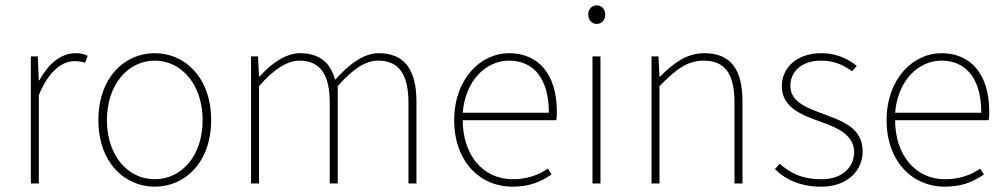

<svg xmlns="http://www.w3.org/2000/svg" viewBox="-20 -690 3778 722"><path d="M96 0H126V-332C164 -426 216 -460 260 -460C278 -460 288 -458 300 -454L310 -480C294 -488 280 -490 264 -490C206 -490 160 -446 128 -388H126L122 -478H96Z M562 12C676 12 774 -80 774 -238C774 -398 676 -490 562 -490C448 -490 350 -398 350 -238C350 -80 448 12 562 12ZM562 -16C460 -16 382 -106 382 -238C382 -370 460 -462 562 -462C664 -462 742 -370 742 -238C742 -106 664 -16 562 -16Z M924 0H954V-366C1010 -430 1060 -462 1106 -462C1184 -462 1220 -410 1220 -304V0H1250V-366C1306 -430 1354 -462 1402 -462C1480 -462 1516 -410 1516 -304V0H1546V-308C1546 -432 1498 -490 1404 -490C1350 -490 1296 -452 1240 -390C1224 -450 1186 -490 1108 -490C1056 -490 1000 -452 956 -402H954L950 -478H924Z M1906 12C1978 12 2018 -10 2054 -34L2040 -56C2006 -32 1962 -16 1908 -16C1794 -16 1720 -110 1720 -238H2072C2074 -250 2074 -260 2074 -270C2074 -412 2004 -490 1894 -490C1788 -490 1688 -394 1688 -238C1688 -82 1786 12 1906 12ZM1720 -266C1730 -388 1808 -462 1894 -462C1984 -462 2044 -398 2044 -266Z M2208 0H2238V-478H2208ZM2224 -600C2242 -600 2256 -614 2256 -636C2256 -656 2242 -670 2224 -670C2206 -670 2192 -656 2192 -636C2192 -614 2206 -600 2224 -600Z M2430 0H2460V-366C2522 -430 2566 -462 2626 -462C2708 -462 2742 -410 2742 -304V0H2772V-308C2772 -432 2726 -490 2628 -490C2562 -490 2512 -452 2462 -402H2460L2456 -478H2430Z M3068 12C3168 12 3224 -50 3224 -120C3224 -214 3140 -237 3064 -266C3006 -288 2952 -310 2952 -368C2952 -415 2988 -462 3068 -462C3118 -462 3152 -445 3184 -422L3202 -442C3168 -470 3122 -490 3070 -490C2972 -490 2920 -432 2920 -366C2920 -284 2998 -256 3072 -230C3128 -210 3192 -182 3192 -118C3192 -64 3150 -16 3070 -16C2994 -16 2952 -40 2912 -74L2894 -54C2934 -14 2992 12 3068 12Z M3532 12C3604 12 3644 -10 3680 -34L3666 -56C3632 -32 3588 -16 3534 -16C3420 -16 3346 -110 3346 -238H3698C3700 -250 3700 -260 3700 -270C3700 -412 3630 -490 3520 -490C3414 -490 3314 -394 3314 -238C3314 -82 3412 12 3532 12ZM3346 -266C3356 -388 3434 -462 3520 -462C3610 -462 3670 -398 3670 -266Z"/></svg>

Font: Source Sans Pro ExtraLight
Style: Regular
Weight: 200
Designer: Paul D. Hunt
Foundry: Adobe Systems Incorporated
Version: Version 3.006;hotconv 1.0.111;makeotfexe 2.5.65597